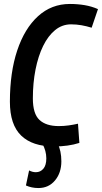

<svg xmlns="http://www.w3.org/2000/svg" viewBox="-20 -730 515 970"><path d="M253 10Q144 10 87 -45Q30 -100 30 -216Q30 -364 67 -475Q104 -586 172 -648Q240 -710 333 -710Q372 -710 407.5 -704Q443 -698 475 -684L443 -590Q417 -598 391.5 -602.5Q366 -607 339 -607Q294 -607 258.5 -578Q223 -549 198 -498Q173 -447 159.5 -379Q146 -311 146 -233Q146 -155 179.5 -124Q213 -93 277 -93Q303 -93 327.5 -96.5Q352 -100 374 -105L381 -8Q325 10 253 10ZM111 207 127 131Q144 140 161 140Q184 140 199 122.5Q214 105 214 70Q214 32 194 -4L271 -5Q290 32 290 85Q290 143 258 181.5Q226 220 174 220Q140 220 111 207Z"/></svg>

Font: Georama SemiCondensed SemiBold
Style: Italic
Weight: 600
Width: 4
Italic angle: -9°
Designer: Jean-Baptiste Levee
Foundry: Production Type
Version: Version 1.000